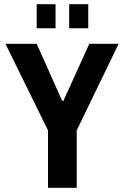

<svg xmlns="http://www.w3.org/2000/svg" viewBox="-20 -896 594 916"><path d="M209 0V-274L6 -687H155L277 -414H282L406 -687H546L346 -274V0ZM155 -761V-876H245V-761ZM310 -761V-876H401V-761Z"/></svg>

Font: Archivo Condensed
Style: Bold
Weight: 700
Width: 3
Designer: Hector Gatti
Foundry: Omnibus-Type
Version: Version 2.001